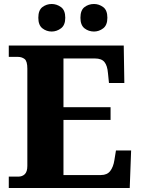

<svg xmlns="http://www.w3.org/2000/svg" viewBox="-20 -942 705 962"><path d="M24 0V-57H71Q92 -57 104.5 -69.5Q117 -82 117 -111V-598Q117 -636 103 -646.5Q89 -657 70 -657H24V-714H600L603 -526H526L521 -575Q518 -613 503.5 -631Q489 -649 456 -649H298V-405H534V-341H298V-65H486Q517 -65 532.5 -85.5Q548 -106 553 -139L561 -188H637L630 0ZM451 -784Q424 -784 403.5 -800Q383 -816 383 -853Q383 -891 403.5 -906.5Q424 -922 451 -922Q476 -922 497 -906.5Q518 -891 518 -853Q518 -816 497 -800Q476 -784 451 -784ZM239 -784Q213 -784 192.5 -800Q172 -816 172 -853Q172 -891 192.5 -906.5Q213 -922 239 -922Q264 -922 285.5 -906.5Q307 -891 307 -853Q307 -816 285.5 -800Q264 -784 239 -784Z"/></svg>

Font: Noto Serif Tamil ExtraBold
Style: Regular
Weight: 800
Designer: Indian Type Foundry, Tom Grace, and the Monotype Design Team
Foundry: Monotype Imaging Inc.
Version: Version 2.004; ttfautohint (v1.8.4.7-5d5b)